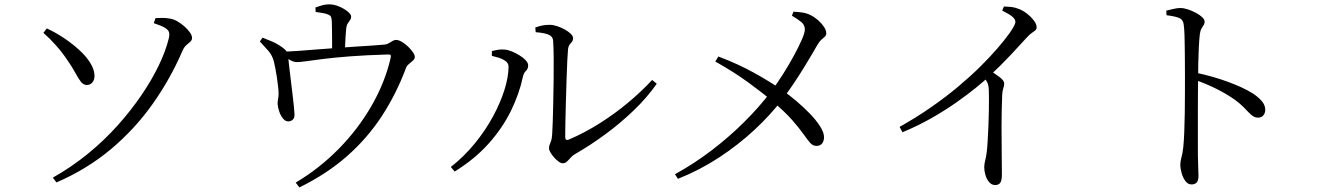

<svg xmlns="http://www.w3.org/2000/svg" viewBox="-20 -794 5960 867"><path d="M218.6 8.1Q303.2 -39.5 377 -99.8Q450.7 -160 511.5 -228Q572.3 -295.9 619.2 -365.1Q666.2 -434.3 697.4 -499.4Q728.6 -564.4 742 -619.9Q746 -635.2 743.7 -646.6Q741.4 -657.9 726 -667.8Q710.5 -677.7 674.4 -689.5L682.3 -712.2Q696.8 -713.3 713.5 -713.2Q730.3 -713.1 747.3 -710Q763.8 -707.6 781 -697.7Q798.1 -687.7 813.4 -674.2Q828.6 -660.7 837.9 -647.1Q847.2 -633.5 847.2 -622.7Q847.2 -612.7 839.1 -605.5Q831 -598.4 821 -589.6Q811.1 -580.9 803.7 -564Q749.8 -438.5 669.7 -325.2Q589.7 -211.9 481.5 -120.9Q373.2 -30 234.9 29.8ZM372.1 -410.2Q356.6 -410.2 345 -425.1Q333.4 -440.1 319.6 -465.9Q305.8 -491.7 283.4 -523.7Q259.2 -559.5 232.8 -589.1Q206.5 -618.8 176 -645.7L191.4 -665.6Q229.8 -648.1 267.4 -623.1Q305.1 -598 336.6 -569.4Q368.2 -540.9 387 -510.9Q405.9 -480.9 406.7 -453.5Q407.5 -435.1 397.8 -422.6Q388.1 -410.2 372.1 -410.2Z M1315.2 30.6Q1422.4 -33.1 1509.9 -122.2Q1597.4 -211.3 1657.9 -316.5Q1718.4 -421.6 1743.8 -531.5Q1746 -542.4 1743.8 -545.3Q1741.5 -548.2 1731.1 -548Q1631.6 -545 1560.1 -539.5Q1488.7 -534 1440.2 -527.8Q1391.8 -521.6 1363.1 -517.6Q1334.3 -513.6 1321.2 -513.6Q1306.3 -513.6 1292.4 -521.5Q1278.6 -529.4 1254 -543.8L1253.4 -560.8Q1284.8 -561.2 1328.4 -564.3Q1372 -567.5 1418.8 -571.3Q1465.6 -575.2 1506 -577.8Q1541.2 -580.8 1581.1 -583.2Q1621.1 -585.6 1657.6 -588.1Q1694.2 -590.6 1718.2 -592.8Q1727.6 -594 1736 -599.2Q1744.4 -604.3 1752.6 -609Q1760.7 -613.7 1768.7 -613.7Q1779.8 -613.7 1794.3 -605.2Q1808.7 -596.7 1822.1 -584.1Q1835.4 -571.5 1844.3 -558.5Q1853.2 -545.5 1853.2 -537.1Q1853.2 -528.4 1845 -520.7Q1836.9 -513.1 1827.2 -505.4Q1817.4 -497.7 1813.8 -488.3Q1769.3 -369.1 1703.8 -269.1Q1638.3 -169.1 1547 -88.8Q1455.8 -8.6 1332 52.3ZM1283.3 -245.8Q1269.5 -245 1258.4 -258.3Q1247.3 -271.5 1241 -290.3Q1234.6 -309.1 1233.8 -323.2Q1232.8 -332 1235.3 -344.4Q1237.8 -356.8 1238 -370.2Q1238.2 -382.6 1235.9 -401.9Q1233.7 -421.2 1230.6 -443Q1227.4 -464.8 1223.7 -483.8Q1220 -502.8 1217.2 -514.4Q1210.1 -543.4 1191.8 -564.5Q1173.4 -585.6 1153.4 -606.8L1165.4 -624Q1187.3 -615.2 1207.7 -606.9Q1228.1 -598.5 1244.6 -587Q1266.6 -572.8 1273.5 -562.5Q1280.5 -552.3 1281.7 -534.2Q1281.9 -527.6 1285 -501.2Q1288 -474.8 1292.3 -439.7Q1296.6 -404.6 1300.7 -370.1Q1304.9 -335.5 1307.4 -310.2Q1309.8 -284.8 1309.8 -278.5Q1310.6 -262.2 1302.8 -254.4Q1295.1 -246.6 1283.3 -245.8ZM1479.6 -549.2Q1479.6 -555.2 1479.6 -573.4Q1479.6 -591.7 1479.6 -615.3Q1479.6 -639 1479.1 -661Q1478.6 -683 1478.4 -695.5Q1477.4 -711.7 1474.8 -717.9Q1472.2 -724.2 1460.2 -729Q1450.5 -733.1 1435.5 -735.5Q1420.4 -738 1405.4 -740L1404.4 -760.4Q1421.8 -766.6 1436.2 -770.5Q1450.6 -774.4 1466.8 -774.4Q1488.2 -774.4 1511.1 -764.7Q1534 -755.1 1549.8 -742.1Q1565.7 -729.1 1565.7 -719.3Q1565.7 -709.8 1560.3 -702.6Q1554.9 -695.4 1549.7 -687.1Q1544.5 -678.8 1543.1 -663.6Q1541.7 -648.6 1540.3 -627.1Q1539 -605.6 1538.3 -584.9Q1537.6 -564.2 1537.6 -549.8Z M2521.2 -56.7Q2512.9 -56.7 2502.4 -64.4Q2491.8 -72.1 2481.8 -83.4Q2471.8 -94.7 2465.5 -105.7Q2459.1 -116.7 2459.1 -124.2Q2459.1 -133.8 2461.9 -140.5Q2464.7 -147.1 2468.5 -157.6Q2472.2 -168 2473.4 -187.8Q2474.6 -204.8 2476 -243.6Q2477.4 -282.5 2478.3 -332.9Q2479.2 -383.4 2480 -436.3Q2480.7 -489.3 2480.2 -535.2Q2479.7 -581.2 2477.7 -610.2Q2476.7 -629.3 2457.2 -637.5Q2437.7 -645.7 2399 -648.6L2397.2 -669.7Q2416.3 -677 2431.2 -679.4Q2446.1 -681.9 2462.5 -681.9Q2477.6 -681.9 2495.7 -675.9Q2513.8 -670 2530.2 -660.9Q2546.6 -651.8 2557.2 -641.6Q2567.7 -631.5 2567.7 -622.2Q2567.7 -611.4 2562.7 -605.4Q2557.7 -599.5 2551.9 -591.9Q2546.2 -584.4 2544.8 -569.1Q2543.3 -555.6 2541.6 -518.6Q2539.9 -481.6 2538.3 -432.8Q2536.7 -384.1 2535.3 -333.3Q2533.9 -282.4 2533 -240.3Q2532.1 -198.1 2532.3 -175.5Q2532.3 -157.2 2548.1 -163.5Q2620.4 -194.3 2689.1 -237.9Q2757.9 -281.5 2818.2 -332.1Q2878.6 -382.8 2924.8 -433L2945.7 -415.9Q2903.1 -354.7 2842.9 -296.7Q2782.8 -238.7 2714.3 -188.3Q2645.9 -137.9 2577.4 -98.6Q2565.7 -92.2 2556.9 -82.1Q2548.2 -72 2539.9 -64.3Q2531.7 -56.7 2521.2 -56.7ZM2015.8 -40.1Q2075.8 -87 2123.9 -146.1Q2172.1 -205.1 2206.1 -267.9Q2240 -330.7 2258.2 -389.1Q2276.4 -447.5 2276.4 -493.1Q2276.4 -508.5 2262.7 -518.4Q2248.9 -528.2 2231 -533.7Q2213.2 -539.1 2201.1 -541.8V-563.1Q2212.4 -566.4 2227.9 -569.1Q2243.3 -571.7 2258.8 -570.1Q2272.3 -569.3 2290 -562.3Q2307.7 -555.3 2325.1 -544.6Q2342.5 -534 2353.8 -522Q2365 -510 2365 -498.6Q2365 -483.1 2355 -474Q2345 -464.8 2341 -446.4Q2324.8 -370.1 2287.1 -293.2Q2249.4 -216.2 2187 -146.2Q2124.6 -76.1 2033.1 -19.4Z M3028 -7.3Q3115.2 -55.3 3193.2 -114.9Q3271.3 -174.5 3339.1 -241.6Q3407 -308.7 3460.5 -379.1Q3488.6 -416.2 3515.6 -458.9Q3542.7 -501.6 3565 -542.8Q3587.3 -584 3600.9 -615.3Q3614.4 -646.6 3614.4 -661.2Q3614.4 -680.9 3598.9 -694Q3583.4 -707.1 3556 -723.1L3562.8 -741.2Q3584.1 -740.2 3603.8 -737.3Q3623.6 -734.3 3641.1 -725.3Q3659.3 -716.1 3675.1 -701.9Q3690.8 -687.7 3701 -672.5Q3711.1 -657.3 3711.1 -643.5Q3711.1 -634.5 3704.7 -628.5Q3698.2 -622.4 3689.1 -614.6Q3680 -606.8 3670.6 -590.6Q3662.7 -576.5 3646.6 -549.1Q3630.5 -521.7 3608.9 -486.7Q3587.4 -451.6 3562.5 -414.7Q3537.6 -377.7 3512 -344Q3458.8 -274.6 3386.4 -207.2Q3314 -139.8 3226.8 -82.7Q3139.5 -25.5 3041.2 13.5ZM3666.9 -135.2Q3650.8 -135.2 3638.7 -148.6Q3626.6 -162.1 3608.6 -187.9Q3590.5 -213.7 3557.6 -251.4Q3524.7 -289.1 3467.9 -336.8Q3422.7 -375.5 3358.1 -422.4Q3293.5 -469.3 3210.1 -516.2L3223.8 -538.9Q3313.8 -504.9 3386.6 -464.4Q3459.4 -423.8 3514.6 -385.7Q3543 -365.7 3575.4 -338.3Q3607.8 -310.9 3636.3 -281.6Q3664.8 -252.3 3682.7 -224.4Q3700.7 -196.5 3700.9 -175.5Q3701.3 -158.6 3693 -146.9Q3684.7 -135.2 3666.9 -135.2Z M4042.1 -221Q4118.1 -263.7 4184 -309.5Q4249.9 -355.3 4305.8 -402Q4361.6 -448.8 4406.2 -492.9Q4450.7 -537 4483.8 -575.4Q4516.9 -613.8 4538.3 -643.7Q4565.1 -681.6 4565.1 -695.3Q4565.1 -707.1 4551.4 -718.7Q4537.7 -730.2 4505.5 -746.3L4513.5 -764.7Q4530.1 -764.3 4546.4 -762.6Q4562.6 -760.8 4578.3 -754.4Q4597.7 -747.8 4616.6 -733.1Q4635.6 -718.4 4648.4 -701.4Q4661.1 -684.4 4661.1 -671.3Q4661.1 -662.2 4655.5 -657.3Q4649.9 -652.3 4639.8 -645.7Q4629.6 -639.1 4615.6 -623.5Q4585.6 -590.3 4542.9 -544.8Q4500.2 -499.4 4443.1 -446Q4422.7 -427 4386 -397.1Q4349.3 -367.2 4299.2 -331.9Q4249.1 -296.5 4187.2 -261.2Q4125.3 -225.8 4055.3 -196.9ZM4473.9 41.6Q4457.9 41.6 4446.7 28.4Q4435.5 15.3 4429.9 -3.6Q4424.4 -22.5 4424.4 -38.8Q4424.4 -53 4428.7 -68.9Q4433 -84.7 4436 -109.5Q4438.4 -130.1 4440.1 -160.6Q4441.8 -191.1 4443.3 -225.1Q4444.8 -259.1 4445.3 -291.9Q4445.8 -324.6 4445.8 -350.6Q4445.8 -376.6 4445 -389.6Q4444.2 -408.7 4438.3 -421.4Q4432.4 -434.1 4414.9 -453.3L4445.4 -479.4Q4471.8 -462 4493.3 -446.2Q4514.7 -430.3 4514.7 -416.7Q4514.7 -407.3 4510.6 -395.5Q4506.5 -383.7 4505.5 -365.5Q4502.7 -292.8 4502.6 -221.7Q4502.6 -150.6 4503.4 -94Q4504.2 -37.4 4504.2 -7Q4504.2 20.6 4497 31.1Q4489.7 41.6 4473.9 41.6Z M5360.1 38.8Q5344.1 38.8 5332.9 23.7Q5321.7 8.6 5315.8 -12.2Q5309.9 -32.9 5309.9 -49.9Q5309.9 -66.4 5314.9 -83Q5319.9 -99.5 5323.1 -128.2Q5326.1 -156.2 5327.7 -197.4Q5329.3 -238.7 5330 -284.3Q5330.6 -330 5330.7 -371.8Q5330.8 -413.7 5330.8 -442.2Q5330.8 -472.6 5330.6 -506.3Q5330.3 -540.1 5330 -572.9Q5329.7 -605.6 5328.8 -634.1Q5327.9 -662.7 5325.5 -681Q5323.4 -704.7 5305.1 -712.6Q5286.9 -720.6 5247.5 -725.2L5246.5 -746.1Q5265.5 -750.4 5280.9 -754.1Q5296.2 -757.8 5309.6 -757.8Q5325.6 -757.8 5344.2 -751.6Q5362.8 -745.3 5380.3 -736.1Q5397.8 -726.8 5408.7 -716.4Q5419.6 -705.9 5419.6 -696.6Q5419.6 -686.7 5415 -680.3Q5410.5 -673.8 5405.5 -665.2Q5400.5 -656.7 5398 -639.8Q5395 -613.5 5393.3 -578.6Q5391.6 -543.6 5391 -508.4Q5390.4 -473.3 5390.2 -444.7Q5390 -423.7 5389.5 -382.3Q5389 -340.9 5389.1 -289.4Q5389.2 -237.9 5389.1 -185.8Q5389 -133.6 5389.3 -90.4Q5389.7 -57.3 5390.8 -34.7Q5391.9 -12.2 5391.9 0.8Q5391.9 20.5 5384.1 29.7Q5376.4 38.8 5360.1 38.8ZM5660.9 -262.8Q5649.1 -262.8 5639.5 -268.7Q5629.9 -274.7 5619.3 -285.7Q5608.8 -296.7 5594 -311.6Q5579.2 -326.5 5556.7 -343.2Q5521.3 -368.2 5477.5 -390.6Q5433.7 -412.9 5378.8 -432.6V-465.9Q5453.7 -450.5 5523.9 -424.9Q5594 -399.3 5636.9 -372.3Q5659.9 -357.4 5676.6 -338.9Q5693.4 -320.4 5693.4 -297.5Q5693.4 -284.1 5685.1 -273.4Q5676.7 -262.8 5660.9 -262.8Z"/></svg>

Font: Noto Serif KR ExtraLight
Style: Regular
Weight: 200
Designer: Ryoko NISHIZUKA 西塚涼子 (kana & ideographs); Frank Grießhammer (Latin, Greek & Cyrillic); Wenlong ZHANG 张文龙 (bopomofo); San
Foundry: Adobe
Version: Version 2.002-H1;hotconv 1.1.0;makeotfexe 2.6.0